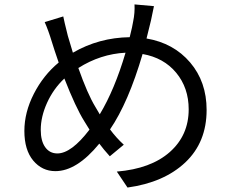

<svg xmlns="http://www.w3.org/2000/svg" viewBox="-20 -799 1040 858"><path d="M406.2 -321.3Q416 -303.7 425.8 -288.1Q492.2 -398.4 541 -563.5Q428.7 -557.6 330.1 -495.1Q371.1 -378.9 406.2 -321.3ZM236.3 -113.3Q298.8 -113.3 379.9 -219.7L356.4 -257.8Q318.4 -318.4 267.6 -448.2Q218.8 -402.3 190.4 -339.8Q162.1 -277.3 162.1 -218.8Q162.1 -168.9 182.1 -141.1Q202.1 -113.3 236.3 -113.3ZM581.1 -779.3 668 -771.5Q665 -759.8 659.7 -731.9Q654.3 -704.1 651.4 -694.3Q649.4 -686.5 634.8 -627Q755.9 -606.4 829.6 -520Q903.3 -433.6 903.3 -307.6Q903.3 -163.1 808.1 -73.2Q712.9 16.6 549.8 39.1L502 -32.2Q654.3 -44.9 738.8 -119.6Q823.2 -194.3 823.2 -310.5Q823.2 -406.2 767.6 -473.6Q711.9 -541 617.2 -557.6Q553.7 -340.8 471.7 -220.7Q499 -183.6 533.2 -152.3L470.7 -100.6Q442.4 -131.8 423.8 -157.2Q323.2 -34.2 227.5 -34.2Q168 -34.2 128.4 -81.5Q88.9 -128.9 88.9 -213.9Q88.9 -296.9 131.3 -379.9Q173.8 -462.9 242.2 -519.5Q220.7 -582 211.9 -611.3Q196.3 -663.1 179.7 -700.2L262.7 -725.6Q265.6 -709 283.2 -638.7Q287.1 -624 305.7 -563.5Q421.9 -630.9 559.6 -632.8Q572.3 -683.6 575.2 -704.1Q583 -741.2 581.1 -779.3Z"/></svg>

Font: GenEi Gothic M Regular
Style: Regular
Weight: 400
Designer: o_tamon (Modified); [Source Han Sans]
Ryoko NISHIZUKA  (kana & ideographs); Paul D. Hunt (Latin, Greek & Cyrillic); Wenl
Version: Version 1.1a;Original Version 1.004